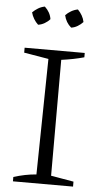

<svg xmlns="http://www.w3.org/2000/svg" viewBox="-58 -889 492 926"><g transform="rotate(5 188.0 -426.5)"><path d="M41 0V-21Q69 -30 96.5 -35.5Q124 -41 151 -43L160 -603L41 -623V-647H332V-626Q307 -619 279.5 -613.5Q252 -608 222 -604V-43L332 -24V0ZM121 -853Q148 -828 153 -795Q143 -783 127.5 -774Q112 -765 96 -763Q84 -774 75 -789Q66 -804 62 -820Q74 -832 89 -841Q104 -850 121 -853ZM281 -853Q293 -841 301.5 -826Q310 -811 313 -795Q302 -783 287 -774Q272 -765 256 -763Q230 -785 222 -820Q233 -832 248.5 -841Q264 -850 281 -853Z"/></g></svg>

Font: Piazzolla SC Light
Style: Regular
Weight: 300
Designer: Juan Pablo del Peral
Foundry: Huerta Tipografica
Version: Version 1.330